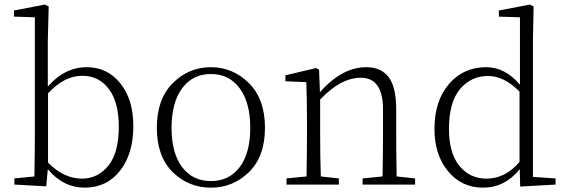

<svg xmlns="http://www.w3.org/2000/svg" viewBox="-20 -820 2514 853"><path d="M193.4 -405.3V-97.7Q263.7 -26.4 343.8 -26.4Q415 -26.4 461.4 -84Q507.8 -141.6 507.8 -256.8Q507.8 -366.2 463.4 -424.8Q418.9 -483.4 345.7 -483.4Q265.6 -483.4 193.4 -405.3ZM192.4 -638.7V-435.5Q267.6 -521.5 365.2 -521.5Q457 -521.5 514.6 -449.7Q572.3 -377.9 572.3 -259.8Q572.3 -136.7 513.2 -61.5Q454.1 13.7 356.4 13.7Q260.7 13.7 192.4 -68.4L185.5 7.8L43.9 0V-27.3L132.8 -36.1Q134.8 -145.5 134.8 -225.6V-743.2L42 -746.1V-773.4L179.7 -799.8L196.3 -791Z M917 13.7Q817.4 13.7 747.1 -55.7Q676.8 -125 676.8 -252.9Q676.8 -379.9 747.6 -450.7Q818.4 -521.5 917 -521.5Q1014.6 -521.5 1085.9 -450.7Q1157.2 -379.9 1157.2 -252.9Q1157.2 -125 1086.4 -55.7Q1015.6 13.7 917 13.7ZM789.1 -77.6Q835.9 -15.6 917 -15.6Q998 -15.6 1044.9 -77.6Q1091.8 -139.6 1091.8 -252Q1091.8 -364.3 1044.9 -427.7Q998 -491.2 917 -491.2Q835.9 -491.2 789.1 -427.7Q742.2 -364.3 742.2 -252Q742.2 -139.6 789.1 -77.6Z M1742.2 -36.1 1824.2 -27.3V0H1590.8V-27.3L1679.7 -36.1Q1681.6 -145.5 1681.6 -225.6V-334Q1681.6 -474.6 1583 -474.6Q1494.1 -474.6 1402.3 -377.9V-225.6Q1402.3 -118.2 1405.3 -36.1L1485.4 -27.3V0H1252.9V-27.3L1341.8 -36.1Q1343.8 -145.5 1343.8 -225.6V-281.2Q1343.8 -380.9 1340.8 -455.1L1248 -459V-485.4L1383.8 -517.6L1397.5 -510.7L1401.4 -410.2Q1499 -521.5 1607.4 -521.5Q1672.9 -521.5 1706.5 -477.5Q1740.2 -433.6 1740.2 -334V-225.6Q1740.2 -143.6 1742.2 -36.1Z M2288.1 -100.6V-413.1Q2219.7 -482.4 2148.4 -482.4Q2072.3 -482.4 2023.4 -423.8Q1974.6 -365.2 1974.6 -248Q1974.6 -139.6 2021 -83Q2067.4 -26.4 2141.6 -26.4Q2224.6 -26.4 2288.1 -100.6ZM2347.7 -34.2 2448.2 -27.3V0L2291 8.8L2289.1 -68.4Q2222.7 13.7 2126 13.7Q2031.2 13.7 1970.7 -59.1Q1910.2 -131.8 1910.2 -247.1Q1910.2 -372.1 1974.6 -446.8Q2039.1 -521.5 2139.6 -521.5Q2224.6 -521.5 2290 -443.4V-743.2L2196.3 -746.1V-773.4L2335 -799.8L2350.6 -791L2347.7 -640.6Z"/></svg>

Font: GenYoMin TW TTF ExtraLight
Style: Regular
Weight: 250
Version: Version 1.300